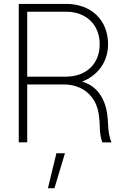

<svg xmlns="http://www.w3.org/2000/svg" viewBox="-20 -748 668 1009"><path d="M78.6 0H123V-304.2H314C397.9 -304.2 459 -261.7 485.4 -197.3C500 -161.6 503.4 -121.1 504.4 -79.6C505.4 -45.4 508.8 -26.4 517.6 0L565.9 0.5C554.7 -27.8 549.8 -53.7 548.3 -89.8C545.9 -135.7 543 -170.9 528.3 -208C507.3 -262.2 471.7 -301.3 411.6 -319.3C487.8 -348.1 547.9 -417.5 547.9 -515.1C547.9 -644 458.5 -727.5 327.1 -727.5H78.6ZM231.9 241.2H266.1L321.3 57.6H276.4ZM123 -345.2V-686.5H326.2C432.1 -686.5 503.9 -619.1 503.9 -515.1C503.9 -412.1 432.6 -345.2 326.2 -345.2Z"/></svg>

Font: Raveo Display Display ExLight
Style: Regular
Weight: 200
Designer: Jakub Foglar, Rasmus Andersson (Inter)
Foundry: Jakubfoglar.com
Version: Version 1.100;Glyphs 3.2.3 (3260)